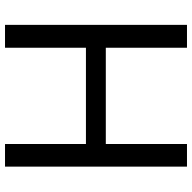

<svg xmlns="http://www.w3.org/2000/svg" viewBox="-20 -726 747 746"><g transform="rotate(-90 353.0 -353.5)"><path d="M78.1 -707H166V-392.6H540V-707H628.9V0H540V-315.4H166V0H78.1Z"/></g></svg>

Font: Pretendard GOV Variable
Style: Regular
Weight: 400
Designer: Base glyphs from Inter by Rasmus Andersson; Hangul glyphs from Noto Sans CJK(Source Han Sans) by Jang Soo-young and Kang
Foundry: Kil Hyung-jin
Version: Version 1.307;Glyphs 3.2 (3192)